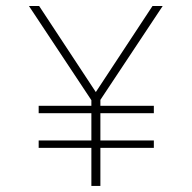

<svg xmlns="http://www.w3.org/2000/svg" viewBox="-20 -615 635 635"><path d="M312 -284.7 518.1 -595.2H484.4L296.9 -310.5L109.4 -595.2H75.7L282.2 -283.7V-265.1H107.9V-240.7H282.2V-150.4H107.9V-126H282.2V0H312V-126H488.8V-150.4H312V-240.7H488.8V-265.1H312Z"/></svg>

Font: Now ExtraLight
Style: Regular
Weight: 200
Designer: Alfredo Marco Pradil
Foundry: Alfredo Marco Pradil
Version: Version 1.200;hotconv 1.0.109;makeotfexe 2.5.65596